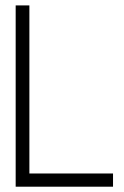

<svg xmlns="http://www.w3.org/2000/svg" viewBox="-20 -704 466 724"><path d="M39.1 0V-683.6H90.8V-49.8H406.2V0Z"/></svg>

Font: Post No Bills Jaffna
Style: Regular
Weight: 400
Designer: Kosala Senevirathne, Siva Puranthara, Lasantha Premarathna, Tharique Azeez
Foundry: Mooniak
Version: Version 1.220 ; ttfautohint (v1.6)